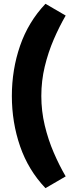

<svg xmlns="http://www.w3.org/2000/svg" viewBox="-20 -875 421 1012"><path d="M326.2 -793Q293 -735.8 263.4 -667.5Q233.9 -599.1 215.8 -523.9Q197.8 -448.7 197.8 -369.1Q197.8 -290 215.8 -214.4Q233.9 -138.7 263.2 -70.8Q292.5 -2.9 326.2 54.7L219.7 116.7Q129.4 22 85.9 -104Q42.5 -230 42.5 -369.1Q42.5 -508.3 85.9 -634Q129.4 -759.8 219.7 -855Z"/></svg>

Font: Pinar DS4 ExtraBold
Style: Regular
Weight: 800
Designer: Amin Abedi
Version: Version 3.000